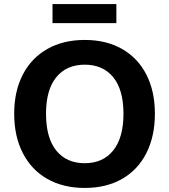

<svg xmlns="http://www.w3.org/2000/svg" viewBox="-20 -918 835 947"><path d="M50 -357Q50 -468 92.5 -550Q135 -632 213.5 -676.5Q292 -721 398 -721Q504 -721 582 -676.5Q660 -632 702 -550Q744 -468 744 -357Q744 -246 702 -163Q660 -80 582 -35.5Q504 9 398 9Q292 9 213.5 -35.5Q135 -80 92.5 -163Q50 -246 50 -357ZM589 -357Q589 -475 538.5 -537Q488 -599 398 -599Q308 -599 257.5 -537Q207 -475 207 -357Q207 -238 257.5 -175.5Q308 -113 398 -113Q488 -113 538.5 -176Q589 -239 589 -357ZM239 -804V-898H554V-804Z"/></svg>

Font: Muli ExtraBold
Style: Regular
Weight: 800
Designer: Vernon Adams
Foundry: Vernon Adams
Version: Version 2.000